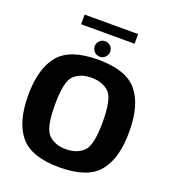

<svg xmlns="http://www.w3.org/2000/svg" viewBox="-160 -1025 1027 1150"><g transform="rotate(20 353.0 -450.0)"><path d="M350 5.5Q529.5 5.5 600.8 -81Q672 -167.5 672 -337.5Q672 -507 600.8 -593.8Q529.5 -680.5 350 -680.5Q171 -680.5 99.5 -593.8Q28 -507 28 -337.5Q28 -167.5 99.5 -81Q171 5.5 350 5.5ZM350 -110Q281 -110 239.5 -149.2Q198 -188.5 198 -337.5Q198 -488.5 239.5 -526.8Q281 -565 350 -565Q419 -565 460.8 -526.8Q502.5 -488.5 502.5 -337.5Q502.5 -188.5 460.8 -149.2Q419 -110 350 -110ZM351.5 -700Q372 -700 386.2 -714.5Q400.5 -729 400.5 -749.5Q400.5 -770 386.2 -784.2Q372 -798.5 351.5 -798.5Q331 -798.5 316.5 -784.2Q302 -770 302 -749.5Q302 -729 316.5 -714.5Q331 -700 351.5 -700ZM180.5 -844.5H521.5V-906H180.5Z"/></g></svg>

Font: Anybody UltraCondensed Thin
Style: Bold
Weight: 700
Version: Version 1.111